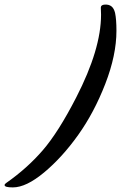

<svg xmlns="http://www.w3.org/2000/svg" viewBox="-113 -758 527 836"><path d="M326 -725Q326 -737 343.5 -738Q361 -739 372 -730.5Q383 -722 388 -702Q394 -674 394 -624Q394 -518 345.5 -393Q297 -268 227.5 -170.5Q158 -73 79.5 -7.5Q1 58 -57 58Q-93 58 -93 48Q-93 43 -85 38Q5 -25 73 -103.5Q141 -182 219 -334Q327 -544 327 -694Z"/></svg>

Font: Condiment
Style: Regular
Weight: 400
Designer: Angel Koziupa, Alejandro Paul
Foundry: Angel Koziupa, Alejandro Paul
Version: Version 1.001